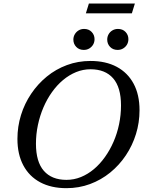

<svg xmlns="http://www.w3.org/2000/svg" viewBox="-20 -1020 788 1052"><path d="M177 -232.5Q177 -133.5 220.2 -84Q263.5 -34.5 344 -34.5Q385.5 -34.5 423.5 -50Q461.5 -65.5 494.8 -93.5Q528 -121.5 555.2 -159.8Q582.5 -198 602.2 -243.5Q622 -289 632.5 -339.5Q643 -390 643 -442.5Q643 -541.5 599.8 -591Q556.5 -640.5 476 -640.5Q435 -640.5 397 -625Q359 -609.5 325.5 -581.5Q292 -553.5 264.8 -515.2Q237.5 -477 218 -431.5Q198.5 -386 187.8 -335.5Q177 -285 177 -232.5ZM744.5 -416Q744.5 -348.5 725 -285.5Q705.5 -222.5 669.5 -168.8Q633.5 -115 583.8 -74.5Q534 -34 473.2 -11.5Q412.5 11 344 11Q260.5 11 200.2 -21.2Q140 -53.5 107.8 -114Q75.5 -174.5 75.5 -259Q75.5 -326.5 95 -389.5Q114.5 -452.5 150.8 -506.2Q187 -560 236.5 -600.5Q286 -641 346.8 -663.5Q407.5 -686 476 -686Q559.5 -686 619.8 -653.8Q680 -621.5 712.2 -561.2Q744.5 -501 744.5 -416ZM439 -746.5Q413.5 -746.5 397.8 -763Q382 -779.5 382 -803Q382 -819 389.8 -832.2Q397.5 -845.5 410.8 -853.5Q424 -861.5 441 -861.5Q466.5 -861.5 482.2 -845Q498 -828.5 498 -805.5Q498 -789 490.5 -776Q483 -763 469.8 -754.8Q456.5 -746.5 439 -746.5ZM624.5 -746.5Q599 -746.5 583.2 -763Q567.5 -779.5 567.5 -803Q567.5 -819 575 -832.2Q582.5 -845.5 596 -853.5Q609.5 -861.5 626.5 -861.5Q652 -861.5 667.8 -845Q683.5 -828.5 683.5 -805.5Q683.5 -789 676 -776Q668.5 -763 655.2 -754.8Q642 -746.5 624.5 -746.5ZM450.5 -947 467 -1000.5H719L702.5 -947Z"/></svg>

Font: Newsreader 24pt Medium
Style: Italic
Weight: 500
Italic angle: -17°
Designer: Hugues Gentile
Foundry: Production Type
Version: Version 1.003